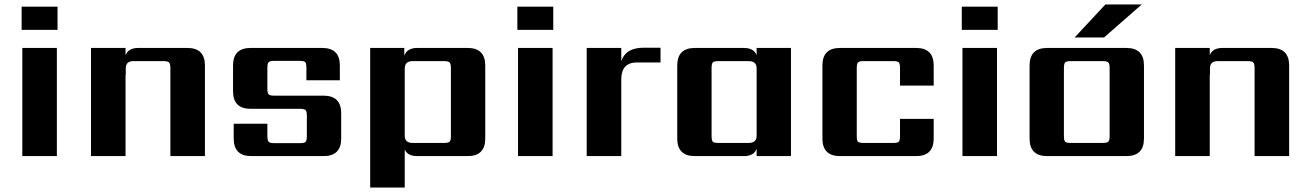

<svg xmlns="http://www.w3.org/2000/svg" viewBox="-20 -700 5867 861"><path d="M235 0H80V-485H235ZM77 -566V-670H238V-566Z M600 -485H820Q899 -485 899 -406V0H744V-395Q744 -414 738 -420Q732 -426 713 -426H579Q544 -426 544 -394V-364H543V0H388V-485H543V-452Q555 -485 600 -485Z M1356 -89V-181Q1356 -200 1350.5 -206Q1345 -212 1325 -212H1104Q1025 -212 1025 -291V-406Q1025 -485 1104 -485H1425Q1504 -485 1504 -406V-340H1354V-396Q1354 -416 1348.5 -421.5Q1343 -427 1323 -427H1210Q1191 -427 1185 -421.5Q1179 -416 1179 -396V-302Q1179 -282 1185 -276.5Q1191 -271 1210 -271H1431Q1510 -271 1510 -192V-79Q1510 0 1431 0H1107Q1028 0 1028 -79V-145H1179V-89Q1179 -70 1185 -64Q1191 -58 1210 -58H1325Q1345 -58 1350.5 -64Q1356 -70 1356 -89Z M2002 -90V-395Q2002 -414 1996 -420Q1990 -426 1971 -426H1831Q1795 -426 1795 -393V-91Q1795 -59 1831 -59H1971Q1990 -59 1996 -64.5Q2002 -70 2002 -90ZM1851 -485H2077Q2156 -485 2156 -406V-79Q2156 0 2077 0H1851Q1807 0 1795 -30V141H1640V-485H1793V-450Q1805 -485 1851 -485Z M2458 0H2303V-485H2458ZM2300 -566V-670H2461V-566Z M2866 -486H2942V-420H2837Q2766 -420 2766 -344V0H2611V-485H2766V-426Q2786 -486 2866 -486Z M3202 -59H3337Q3373 -59 3373 -91V-394Q3373 -426 3337 -426H3202Q3182 -426 3176.5 -420Q3171 -414 3171 -395V-90Q3171 -70 3176.5 -64.5Q3182 -59 3202 -59ZM3373 -485H3527V0H3373V-33Q3361 0 3316 0H3096Q3017 0 3017 -79V-406Q3017 -485 3096 -485H3316Q3361 -485 3373 -452Z M4167 -316H4016V-395Q4016 -414 4010.5 -420Q4005 -426 3985 -426H3853Q3833 -426 3827.5 -420Q3822 -414 3822 -395V-90Q3822 -70 3827.5 -64.5Q3833 -59 3853 -59H3985Q4005 -59 4010.5 -64.5Q4016 -70 4016 -90V-167H4167V-79Q4167 0 4088 0H3747Q3668 0 3668 -79V-406Q3668 -485 3747 -485H4088Q4167 -485 4167 -406Z M4451 0H4296V-485H4451ZM4293 -566V-670H4454V-566Z M5100 -680 4931 -532H4799L4937 -680ZM4956 -90V-395Q4956 -414 4950 -420Q4944 -426 4925 -426H4782Q4762 -426 4756.5 -420Q4751 -414 4751 -395V-90Q4751 -70 4756.5 -64.5Q4762 -59 4782 -59H4925Q4944 -59 4950 -64.5Q4956 -70 4956 -90ZM4676 -485H5031Q5110 -485 5110 -406V-79Q5110 0 5031 0H4676Q4597 0 4597 -79V-406Q4597 -485 4676 -485Z M5462 -485H5682Q5761 -485 5761 -406V0H5606V-395Q5606 -414 5600 -420Q5594 -426 5575 -426H5441Q5406 -426 5406 -394V-364H5405V0H5250V-485H5405V-452Q5417 -485 5462 -485Z"/></svg>

Font: Sarpanch
Style: Bold
Weight: 700
Designer: Manushi Parikh (Devanagari and Latin), Jyotish Sonowal (Devanagari)
Foundry: Indian Type Foundry
Version: Version 2.004;PS 1.0;hotconv 1.0.78;makeotf.lib2.5.61930; tt